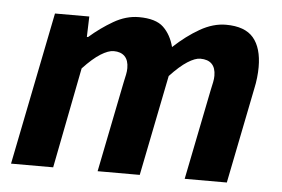

<svg xmlns="http://www.w3.org/2000/svg" viewBox="-42 -565 911 621"><g transform="rotate(5 413.5 -254.0)"><path d="M14.3 0 113.6 -496.1H225L222.9 -429.7H226.9Q262.9 -461.2 303.4 -484.7Q343.8 -508.1 385.2 -508.1Q440.3 -508.1 465.2 -484.2Q490.1 -460.3 500.2 -421Q541.3 -459.4 583.9 -483.8Q626.5 -508.1 667.9 -508.1Q729.6 -508.1 757.2 -475.6Q784.9 -443.1 784.9 -380.6Q784.9 -364.2 782.9 -346.4Q781 -328.5 776.9 -310L714.9 0H578.1L636.8 -292.8Q640.2 -308.4 642.5 -319.3Q644.8 -330.3 644.8 -340.3Q644.8 -365.9 632.1 -378.7Q619.5 -391.5 594.7 -391.5Q578.1 -391.5 553.6 -376Q529.1 -360.4 497.6 -326.7L432.2 0H295.4L354.1 -292.8Q357.4 -308.4 359.8 -319.3Q362.1 -330.3 362.1 -340.3Q362.1 -365.9 349.4 -378.7Q336.8 -391.5 313.6 -391.5Q296.2 -391.5 271.3 -376Q246.4 -360.4 214.9 -326.7L151.1 0Z"/></g></svg>

Font: Source Sans Variable
Style: Italic
Weight: 200
Italic angle: -11°
Designer: Paul D. Hunt
Foundry: Adobe Systems Incorporated
Version: Version 3.006;hotconv 1.0.111;makeotfexe 2.5.65597